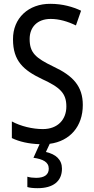

<svg xmlns="http://www.w3.org/2000/svg" viewBox="-20 -744 494 1004"><path d="M304 138C304 91 272 62 220 51L240 8C346 -6 413 -83 413 -195C413 -293 362 -348 259 -396C166 -441 135 -468 135 -540C135 -602 175 -645 245 -645C289 -645 334 -632 377 -611L404 -688C362 -708 307 -724 244 -724C129 -725 47 -649 48 -538C48 -425 103 -377 199 -331C295 -287 327 -256 327 -187C327 -120 283 -69 204 -69C150 -69 88 -84 42 -109V-22C81 -3 130 8 187 10L155 81C204 88 235 103 235 138C235 168 214 186 169 186C153 186 136 184 123 180V234C135 238 154 240 177 240C258 240 304 204 304 138Z"/></svg>

Font: Noto Sans Sinhala Condensed
Style: Regular
Weight: 400
Width: 3
Designer: Jelle Bosma - Monotype Design Team
Foundry: Monotype Imaging Inc.
Version: Version 2.006